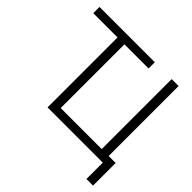

<svg xmlns="http://www.w3.org/2000/svg" viewBox="-214 -934 1296 1296"><g transform="rotate(45 434.5 -286.0)"><path d="M25.9 -668V-727.5H553.7V-668H323.2V-59.6H714.8V-727.5H780.8V-59.6H847.7V156.2H784.7V0H257.3V-668Z"/></g></svg>

Font: Inter Display Light
Style: Regular
Weight: 300
Designer: Rasmus Andersson
Foundry: rsms
Version: Version 4.000;git-a52131595